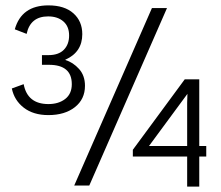

<svg xmlns="http://www.w3.org/2000/svg" viewBox="-20 -690 821 714"><path d="M160 -670Q220 -670 253 -640.5Q286 -611 286 -563Q286 -496 223 -468V-467Q252 -458 274 -433.5Q296 -409 296 -371Q296 -321 258.5 -291.5Q221 -262 160 -262Q104 -262 68.5 -289.5Q33 -317 24 -361L68 -377Q82 -303 160 -303Q198 -303 222.5 -322Q247 -341 247 -377Q247 -449 162 -449H136V-485H160Q198 -485 217.5 -505Q237 -525 237 -558Q237 -592 215.5 -610.5Q194 -629 159 -629Q93 -629 79 -564L35 -581Q60 -670 160 -670ZM256 0 545 -660H601L312 0ZM474 -108V-133L667 -395H721V-147H747V-108H721V4H676V-108ZM534 -147H676V-308L677 -341Z"/></svg>

Font: Human Sans Light
Style: Regular
Weight: 300
Designer: Tim Radville
Foundry: Continuum
Version: Version 1.000;FEAKit 1.0